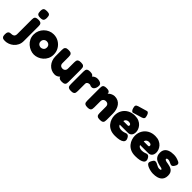

<svg xmlns="http://www.w3.org/2000/svg" viewBox="93 -2039 3567 3567"><g transform="rotate(45 1876.5 -255.0)"><path d="M-44 219Q-65 219 -85 215Q-105 211 -118.5 192.5Q-132 174 -132 129Q-132 87 -118.5 68.5Q-105 50 -84.5 45.5Q-64 41 -42 41Q-34 41 -22 38.5Q-10 36 1.5 28Q13 20 20.5 5Q28 -10 28 -35V-419Q28 -439 32 -458Q36 -477 55 -489.5Q74 -502 118 -502Q162 -502 180.5 -488.5Q199 -475 202.5 -454.5Q206 -434 206 -412V-29Q206 31 183 77.5Q160 124 123 155.5Q86 187 42 203Q-2 219 -44 219ZM116 -549Q65 -549 46.5 -568Q28 -587 28 -639Q28 -690 47 -708.5Q66 -727 118 -727Q169 -727 187.5 -708.5Q206 -690 206 -639Q206 -587 187 -568Q168 -549 116 -549Z M514 18Q468 18 421 -0.5Q374 -19 334.5 -53.5Q295 -88 271.5 -136.5Q248 -185 248 -245Q248 -300 269 -348Q290 -396 326.5 -432.5Q363 -469 410.5 -490Q458 -511 512 -511Q586 -511 646 -475.5Q706 -440 742 -380Q778 -320 778 -246Q778 -183 754 -134Q730 -85 691 -51Q652 -17 605.5 0.5Q559 18 514 18ZM512 -165Q527 -165 546.5 -172.5Q566 -180 580.5 -198Q595 -216 595 -247Q595 -272 584.5 -290Q574 -308 555 -318Q536 -328 511 -328Q489 -328 471 -317.5Q453 -307 442 -288.5Q431 -270 431 -246Q431 -216 445 -198Q459 -180 478 -172.5Q497 -165 512 -165Z M1049 7Q1001 7 959.5 -12Q918 -31 887 -65.5Q856 -100 839 -146Q822 -192 822 -246V-409Q822 -432 826 -452.5Q830 -473 849 -486.5Q868 -500 913 -500Q959 -500 977.5 -486.5Q996 -473 1000 -452Q1004 -431 1004 -408V-246Q1004 -223 1012.5 -207Q1021 -191 1037.5 -182.5Q1054 -174 1076 -174Q1098 -174 1114 -183Q1130 -192 1139 -208Q1148 -224 1148 -246V-410Q1148 -433 1152 -453.5Q1156 -474 1175 -487Q1194 -500 1239 -500Q1285 -500 1303.5 -486.5Q1322 -473 1326 -452Q1330 -431 1330 -409V-80Q1330 -58 1326 -38Q1322 -18 1303 -5Q1284 8 1239 8Q1206 8 1187.5 0.5Q1169 -7 1161 -18.5Q1153 -30 1151.5 -41.5Q1150 -53 1150 -61L1167 -56Q1167 -56 1159 -46.5Q1151 -37 1135.5 -24.5Q1120 -12 1098.5 -2.5Q1077 7 1049 7Z M1480 9Q1435 9 1416 -4.5Q1397 -18 1393.5 -39.5Q1390 -61 1390 -83V-409Q1390 -432 1394 -452.5Q1398 -473 1417 -486Q1436 -499 1481 -499Q1525 -499 1543.5 -487Q1562 -475 1566 -460.5Q1570 -446 1570 -438L1554 -444Q1554 -444 1562 -453Q1570 -462 1585.5 -474Q1601 -486 1622.5 -495Q1644 -504 1671 -504Q1680 -504 1693.5 -502.5Q1707 -501 1722.5 -497Q1738 -493 1751.5 -485Q1765 -477 1773.5 -464Q1782 -451 1782 -432Q1782 -382 1760.5 -347Q1739 -312 1704 -312Q1685 -312 1677 -314.5Q1669 -317 1665.5 -319.5Q1662 -322 1657.5 -324.5Q1653 -327 1641 -327Q1626 -327 1613.5 -323.5Q1601 -320 1591.5 -313Q1582 -306 1577 -296.5Q1572 -287 1572 -276V-81Q1572 -59 1568 -38Q1564 -17 1545 -4Q1526 9 1480 9Z M1912 8Q1867 8 1848 -5.5Q1829 -19 1825.5 -40Q1822 -61 1822 -83V-412Q1822 -434 1826 -454Q1830 -474 1849 -486.5Q1868 -499 1913 -499Q1954 -499 1972.5 -488.5Q1991 -478 1996 -463Q2001 -448 2000.5 -435.5Q2000 -423 2002 -420L1994 -414Q1993 -429 2005.5 -444Q2018 -459 2038.5 -471.5Q2059 -484 2082.5 -491.5Q2106 -499 2127 -499Q2177 -499 2215 -480Q2253 -461 2278.5 -426.5Q2304 -392 2317 -346Q2330 -300 2330 -246V-82Q2330 -60 2326 -39Q2322 -18 2303.5 -5Q2285 8 2239 8Q2193 8 2174 -5.5Q2155 -19 2151 -40Q2147 -61 2147 -83V-246Q2147 -269 2138.5 -285Q2130 -301 2114.5 -309.5Q2099 -318 2076 -318Q2054 -318 2037.5 -309Q2021 -300 2012 -284Q2003 -268 2003 -246V-82Q2003 -60 1999 -39Q1995 -18 1976.5 -5Q1958 8 1912 8Z M2646 20Q2571 20 2519 -4.5Q2467 -29 2435 -68.5Q2403 -108 2388 -154Q2373 -200 2373 -243Q2373 -322 2408 -382Q2443 -442 2505 -476Q2567 -510 2647 -510Q2709 -510 2753 -490Q2797 -470 2824.5 -439Q2852 -408 2865 -373Q2878 -338 2878 -308Q2878 -251 2850 -221Q2822 -191 2778 -191H2565Q2569 -175 2581.5 -163.5Q2594 -152 2613 -145.5Q2632 -139 2654 -139Q2676 -139 2693 -141.5Q2710 -144 2722.5 -148Q2735 -152 2745.5 -156Q2756 -160 2764.5 -162.5Q2773 -165 2781 -165Q2799 -165 2814 -153Q2829 -141 2841 -117Q2848 -104 2851 -92.5Q2854 -81 2854 -71Q2854 -41 2829.5 -21Q2805 -1 2759 9.5Q2713 20 2646 20ZM2565 -285H2677Q2691 -285 2697.5 -291Q2704 -297 2704 -309Q2704 -322 2696.5 -331Q2689 -340 2676 -344.5Q2663 -349 2645 -349Q2621 -349 2603 -339.5Q2585 -330 2575.5 -315.5Q2566 -301 2565 -285ZM2579 -520Q2561 -520 2548 -535Q2535 -550 2525 -581Q2512 -623 2520 -643.5Q2528 -664 2564 -675L2748 -729Q2766 -729 2779 -714Q2792 -699 2801 -668Q2815 -628 2806 -607Q2797 -586 2763 -575Z M3181 20Q3106 20 3054 -4.5Q3002 -29 2970 -68.5Q2938 -108 2923 -154Q2908 -200 2908 -243Q2908 -322 2943 -382Q2978 -442 3040 -476Q3102 -510 3182 -510Q3244 -510 3288 -490Q3332 -470 3359.5 -439Q3387 -408 3400 -373Q3413 -338 3413 -308Q3413 -251 3385 -221Q3357 -191 3313 -191H3100Q3104 -175 3116.5 -163.5Q3129 -152 3148 -145.5Q3167 -139 3189 -139Q3211 -139 3228 -141.5Q3245 -144 3257.5 -148Q3270 -152 3280.5 -156Q3291 -160 3299.5 -162.5Q3308 -165 3316 -165Q3334 -165 3349 -153Q3364 -141 3376 -117Q3383 -104 3386 -92.5Q3389 -81 3389 -71Q3389 -41 3364.5 -21Q3340 -1 3294 9.5Q3248 20 3181 20ZM3100 -285H3212Q3226 -285 3232.5 -291Q3239 -297 3239 -309Q3239 -322 3231.5 -331Q3224 -340 3211 -344.5Q3198 -349 3180 -349Q3156 -349 3138 -339.5Q3120 -330 3110.5 -315.5Q3101 -301 3100 -285Z M3647 18Q3619 18 3584.5 11.5Q3550 5 3517.5 -7.5Q3485 -20 3464 -37Q3443 -54 3443 -76Q3443 -86 3447.5 -98.5Q3452 -111 3460 -126Q3468 -141 3480 -158Q3487 -168 3496.5 -173Q3506 -178 3519 -178Q3537 -178 3554 -170.5Q3571 -163 3588 -153.5Q3605 -144 3623.5 -136.5Q3642 -129 3663 -129Q3682 -129 3691.5 -133Q3701 -137 3701 -145Q3701 -153 3694.5 -158Q3688 -163 3676.5 -166.5Q3665 -170 3650 -173Q3635 -176 3618 -180Q3601 -184 3583 -190Q3560 -197 3538 -208.5Q3516 -220 3498.5 -239Q3481 -258 3470.5 -285Q3460 -312 3460 -351Q3460 -403 3484 -438Q3508 -473 3555 -491Q3602 -509 3671 -509Q3688 -509 3705 -507Q3722 -505 3739.5 -501Q3757 -497 3774.5 -490.5Q3792 -484 3810 -476Q3847 -460 3848 -431.5Q3849 -403 3827 -372Q3815 -353 3802.5 -343.5Q3790 -334 3777 -334Q3761 -334 3742 -343Q3723 -352 3702 -361Q3681 -370 3660 -370Q3648 -370 3639.5 -367.5Q3631 -365 3627 -360.5Q3623 -356 3623 -350Q3623 -339 3630.5 -332.5Q3638 -326 3650.5 -322Q3663 -318 3679.5 -315Q3696 -312 3715 -309Q3741 -305 3768.5 -296.5Q3796 -288 3819 -272Q3842 -256 3856 -228Q3870 -200 3870 -155Q3870 -70 3813.5 -26Q3757 18 3647 18Z"/></g></svg>

Font: Fredoka Light
Style: Regular
Weight: 300
Designer: Ben Nathan
Foundry: Milena B. Brandão, Ben Nathan
Version: Version 2.001